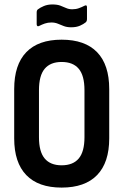

<svg xmlns="http://www.w3.org/2000/svg" viewBox="-20 -843 560 871"><path d="M259.5 8Q153.9 8 99.2 -48.8Q44.4 -105.6 44.4 -215.2V-438.8Q44.4 -549.4 99.2 -606.2Q153.9 -663 259.5 -663Q365.5 -663 420.5 -606.2Q475.5 -549.4 475.5 -438.8V-215.2Q475.5 -105.6 420.5 -48.8Q365.5 8 259.5 8ZM259.5 -93.1Q311.3 -93.1 337.2 -124Q363.2 -154.9 363.2 -220.2V-433.8Q363.2 -500.1 337.2 -531Q311.3 -561.9 259.5 -561.9Q208.7 -561.9 182.7 -531Q156.8 -500.1 156.8 -433.8V-220.2Q156.8 -154.9 182.7 -124Q208.7 -93.1 259.5 -93.1ZM302.9 -719.2Q283.9 -719.2 269.7 -724.6Q255.5 -730.1 242.3 -735.6Q229.1 -741 213.1 -741Q197.1 -741 183.4 -736.3Q169.7 -731.5 158.3 -725.6Q152.8 -722.6 149.6 -724.8Q146.4 -727 146.4 -733V-786.5Q146.4 -796.4 151.8 -800.4Q161.7 -808.3 178.9 -815.6Q196.1 -822.8 217.6 -822.8Q239.1 -822.8 253.3 -817.6Q267.5 -812.4 279.9 -806.6Q292.4 -800.9 307.8 -800.9Q324.3 -800.9 338 -805.9Q351.8 -810.9 363.2 -816.9Q374.6 -822.8 374.6 -810.4V-757Q374.6 -747 369.2 -742Q359.2 -733.6 342.8 -726.4Q326.4 -719.2 302.9 -719.2Z"/></svg>

Font: Sofia Sans Condensed
Style: Regular
Weight: 400
Designer: Botio Nikoltchev, Ani Petrova
Foundry: lettersoup
Version: Version 4.100